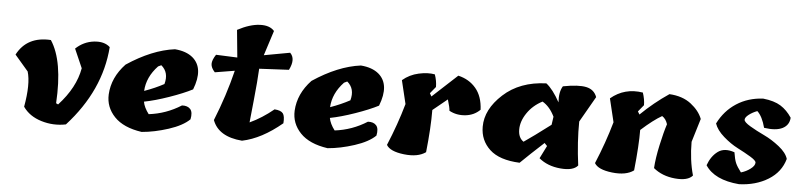

<svg xmlns="http://www.w3.org/2000/svg" viewBox="-46 -1038 5403 1290"><g transform="rotate(5 2655.5 -392.5)"><path d="M439 -519Q492 -569 561.5 -577Q631 -585 670 -549Q648 -254 422 -6Q338 11 256 -14Q174 -39 132 -100Q160 -256 135 -338L44 -444Q111 -572 272 -562Q361 -427 344 -142L358 -135Q472 -259 495 -391Z M1188 -201Q1226 -203 1244.5 -182Q1263 -161 1253 -113Q1207 -68 1113 -37.5Q1019 -7 933 0Q809 -18 748 -82Q687 -146 691 -232Q697 -347 786 -441Q954 -553 1108 -573Q1185 -567 1229 -530Q1310 -461 1253 -315Q1193 -284 1098.5 -251Q1004 -218 931 -204Q938 -165 970 -123Q1087 -137 1188 -201ZM1026 -458 1005 -448Q931 -370 926 -276Q999 -302 1058 -334Q1080 -413 1026 -458Z M1686 -492H1683Q1679 -409 1665.5 -278.5Q1652 -148 1650 -127Q1732 -165 1810 -229Q1853 -226 1867 -207.5Q1881 -189 1877 -141Q1741 -27 1610 0Q1450 -13 1410 -122Q1479 -293 1521 -464L1388 -442Q1362 -470 1361.5 -496Q1361 -522 1386 -560L1530 -554L1512 -739Q1595 -783 1662 -786Q1729 -789 1760 -753L1706 -585L1881 -617Q1921 -578 1883 -502Z M2442 -201Q2480 -203 2498.5 -182Q2517 -161 2507 -113Q2461 -68 2367 -37.5Q2273 -7 2187 0Q2063 -18 2002 -82Q1941 -146 1945 -232Q1951 -347 2040 -441Q2208 -553 2362 -573Q2439 -567 2483 -530Q2564 -461 2507 -315Q2447 -284 2352.5 -251Q2258 -218 2185 -204Q2192 -165 2224 -123Q2341 -137 2442 -201ZM2280 -458 2259 -448Q2185 -370 2180 -276Q2253 -302 2312 -334Q2334 -413 2280 -458Z M2852 -407 3020 -562Q3094 -545 3139.5 -491Q3185 -437 3189 -347Q3149 -307 3089.5 -301Q3030 -295 2981 -322Q2981 -340 2964 -397Q2950 -386 2866 -317Q2867 -198 2849 -31Q2796 7 2701.5 -4Q2607 -15 2583 -57Q2643 -200 2683 -341L2645 -499Q2692 -539 2753.5 -552.5Q2815 -566 2862 -557Q2877 -515 2877 -473L2840 -428Z M3213 -235Q3213 -352 3324.5 -454Q3436 -556 3614 -562Q3660 -526 3706 -442Q3701 -512 3726 -552Q3830 -572 3883.5 -560.5Q3937 -549 3955 -499L3856 -326Q3854 -189 3875 -31Q3844 7 3756.5 -1Q3669 -9 3612 -57L3655 -143L3637 -162Q3542 -75 3481 -15Q3344 -21 3278.5 -82Q3213 -143 3213 -235ZM3495 -158Q3557 -200 3673 -288L3681 -343Q3649 -409 3599 -438Q3535 -405 3497 -349Q3459 -293 3459 -237.5Q3459 -182 3495 -158Z M4668 -414 4620 -256Q4620 -133 4649 -31Q4617 7 4530 -1Q4443 -9 4384 -58Q4388 -125 4407.5 -214.5Q4427 -304 4445 -359Q4434 -395 4408 -411Q4350 -378 4269 -305Q4270 -203 4252 -31Q4200 7 4105 -4Q4010 -15 3986 -57Q4046 -200 4086 -341L4048 -499Q4141 -577 4265 -557Q4280 -512 4280 -473L4243 -428L4255 -408Q4343 -494 4444 -562Q4533 -557 4590 -513Q4647 -469 4668 -414Z M5060 -154Q5060 -168 5021 -191.5Q4982 -215 4933 -240Q4884 -265 4836 -307Q4788 -349 4773 -393Q4817 -481 4895 -531.5Q4973 -582 5074 -587Q5149 -579 5193 -551.5Q5237 -524 5269 -475Q5266 -425 5222 -402.5Q5178 -380 5097 -392Q5077 -468 5042 -500Q5010 -488 4986 -469.5Q4962 -451 4962 -435Q4962 -419 5005 -393.5Q5048 -368 5101 -343Q5154 -318 5204.5 -278Q5255 -238 5267 -197Q5242 -107 5158.5 -55.5Q5075 -4 4962 0Q4795 -14 4734 -108Q4756 -170 4800 -202.5Q4844 -235 4913 -211Q4920 -164 4930.5 -139.5Q4941 -115 4968 -80Q5003 -90 5031.5 -111.5Q5060 -133 5060 -154Z"/></g></svg>

Font: Tillana ExtraBold
Style: Regular
Weight: 800
Designer: Lipi Raval (Devanagari, Latin), Jonny Pinhorn (Latin)
Foundry: Indian Type Foundry
Version: Version 2.003;PS 1.0;hotconv 1.0.79;makeotf.lib2.5.61930; tt